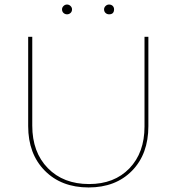

<svg xmlns="http://www.w3.org/2000/svg" viewBox="-20 -820 777 845"><path d="M253 -779Q253 -787 259.5 -793.5Q266 -800 275 -800Q284 -800 290.5 -793.5Q297 -787 297 -779Q297 -769 290.5 -763Q284 -757 275 -757Q266 -757 259.5 -763Q253 -769 253 -779ZM460 -757Q451 -757 444.5 -763Q438 -769 438 -779Q438 -787 444.5 -793.5Q451 -800 460 -800Q470 -800 476 -794Q482 -788 482 -779Q482 -757 460 -757ZM370 5Q250 5 177 -69Q104 -143 104 -265V-658H122V-267Q122 -150 190.5 -80Q259 -10 372 -10Q483 -10 549.5 -79Q616 -148 616 -263V-658H633V-265Q633 -142 561 -68.5Q489 5 370 5Z"/></svg>

Font: EauTestSC Thin
Style: Regular
Weight: 250
Designer: Christian Thalmann (Catharsis Fonts)
Version: Version 0.001;PS 000.001;hotconv 1.0.88;makeotf.lib2.5.64775